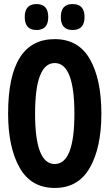

<svg xmlns="http://www.w3.org/2000/svg" viewBox="-20 -919 540 947"><path d="M218 -835Q218 -899 160 -899Q102 -899 102 -835Q102 -771 160 -771Q218 -771 218 -835ZM397 -835Q397 -899 338 -899Q280 -899 280 -835Q280 -771 338 -771Q397 -771 397 -835ZM480 -358Q480 -528 423.5 -627Q367 -726 250 -726Q20 -726 20 -359Q20 -193 76.5 -92.5Q133 8 250 8Q366 8 423 -91.5Q480 -191 480 -358ZM153 -358Q153 -608 250 -608Q347 -608 347 -358Q347 -110 250 -110Q153 -110 153 -358Z"/></svg>

Font: Noto Sans Mono UI Condensed
Style: Bold
Weight: 700
Width: 3
Designer: Monotype Design team
Foundry: Monotype Imaging Inc.
Version: 1.000